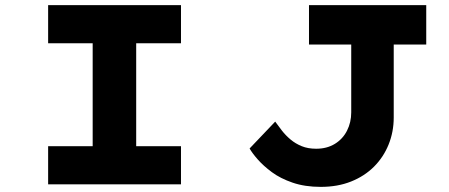

<svg xmlns="http://www.w3.org/2000/svg" viewBox="-20 -720 1752 750"><path d="M168 0V-149H342V-551H168V-700H687V-551H512V-149H687V0ZM1233 10Q1171 10 1123 -6.5Q1075 -23 1042 -47.5Q1009 -72 987 -97Q965 -122 955 -140L1055 -245Q1067 -228 1081.5 -209.5Q1096 -191 1115 -175Q1134 -159 1158.5 -149Q1183 -139 1215 -139Q1257 -139 1288 -158Q1319 -177 1335.5 -209.5Q1352 -242 1352 -281V-546H1187V-700H1645V-546H1518V-261Q1518 -205 1498 -155.5Q1478 -106 1441 -69Q1404 -32 1351.5 -11Q1299 10 1233 10Z"/></svg>

Font: Lexend Tera
Style: Bold
Weight: 700
Designer: Bonnie Shaver-Troup, Thomas Jockin
Foundry: Lexend
Version: Version 1.007